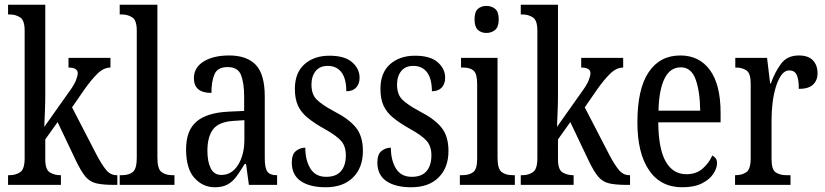

<svg xmlns="http://www.w3.org/2000/svg" viewBox="-20 -780 3481 810"><path d="M14 0V-41H22Q46 -41 65 -53.5Q84 -66 84 -113V-651Q84 -695 64.5 -707Q45 -719 22 -719H14V-760H171V-375Q171 -362 170.5 -341Q170 -320 169 -298.5Q168 -277 167.5 -262Q167 -247 167 -245L266 -385Q292 -420 300 -440Q308 -460 308 -471Q308 -495 269 -495V-536H446V-495Q418 -495 392 -470Q366 -445 335 -401L284 -327L388 -126Q409 -86 427.5 -63.5Q446 -41 471 -41H475V0H463Q414 0 386.5 -6.5Q359 -13 340.5 -35Q322 -57 300 -103L223 -265L171 -192V-108Q171 -64 190.5 -52.5Q210 -41 233 -41H237V0Z M485 0V-41H495Q524 -41 540.5 -54.5Q557 -68 557 -115V-651Q557 -695 537.5 -707Q518 -719 495 -719H485V-760H644V-115Q644 -68 661 -54.5Q678 -41 707 -41H716V0Z M886 10Q836 10 800.5 -29Q765 -68 765 -150Q765 -230 809.5 -267.5Q854 -305 945 -309L1010 -312V-373Q1010 -429 997 -463Q984 -497 940 -497Q898 -497 885 -467Q872 -437 872 -388Q798 -388 798 -450Q798 -495 839 -520.5Q880 -546 947 -546Q1021 -546 1059 -506.5Q1097 -467 1097 -372V-113Q1097 -71 1108 -56Q1119 -41 1146 -41H1149V0H1030L1018 -88H1012Q995 -60 979 -37.5Q963 -15 941.5 -2.5Q920 10 886 10ZM914 -42Q958 -42 984.5 -84.5Q1011 -127 1011 -191V-273L965 -270Q903 -266 879 -234.5Q855 -203 855 -144Q855 -98 869 -70Q883 -42 914 -42Z M1354 10Q1287 10 1249 -16Q1211 -42 1211 -94Q1211 -129 1228.5 -143Q1246 -157 1268 -157Q1268 -104 1289.5 -69Q1311 -34 1356 -34Q1398 -34 1418.5 -58Q1439 -82 1439 -125Q1439 -162 1420 -184.5Q1401 -207 1351 -235Q1306 -260 1278 -283Q1250 -306 1237 -334.5Q1224 -363 1224 -405Q1224 -473 1264.5 -509Q1305 -545 1370 -545Q1434 -545 1465.5 -517.5Q1497 -490 1497 -452Q1497 -426 1482.5 -410.5Q1468 -395 1441 -395Q1441 -448 1420.5 -475Q1400 -502 1363 -502Q1329 -502 1311.5 -480Q1294 -458 1294 -423Q1294 -382 1316 -360Q1338 -338 1390 -310Q1451 -279 1481 -242.5Q1511 -206 1511 -143Q1511 -73 1469.5 -31.5Q1428 10 1354 10Z M1715 10Q1648 10 1610 -16Q1572 -42 1572 -94Q1572 -129 1589.5 -143Q1607 -157 1629 -157Q1629 -104 1650.5 -69Q1672 -34 1717 -34Q1759 -34 1779.5 -58Q1800 -82 1800 -125Q1800 -162 1781 -184.5Q1762 -207 1712 -235Q1667 -260 1639 -283Q1611 -306 1598 -334.5Q1585 -363 1585 -405Q1585 -473 1625.5 -509Q1666 -545 1731 -545Q1795 -545 1826.5 -517.5Q1858 -490 1858 -452Q1858 -426 1843.5 -410.5Q1829 -395 1802 -395Q1802 -448 1781.5 -475Q1761 -502 1724 -502Q1690 -502 1672.5 -480Q1655 -458 1655 -423Q1655 -382 1677 -360Q1699 -338 1751 -310Q1812 -279 1842 -242.5Q1872 -206 1872 -143Q1872 -73 1830.5 -31.5Q1789 10 1715 10Z M2032 -641Q2010 -641 1996 -654Q1982 -667 1982 -698Q1982 -730 1996 -742.5Q2010 -755 2032 -755Q2054 -755 2069 -742.5Q2084 -730 2084 -698Q2084 -667 2069 -654Q2054 -641 2032 -641ZM1920 0V-41H1930Q1959 -41 1976 -53.5Q1993 -66 1993 -110V-425Q1993 -469 1978 -482Q1963 -495 1935 -495H1925V-536H2079V-115Q2079 -68 2096 -54.5Q2113 -41 2142 -41H2152V0Z M2177 0V-41H2185Q2209 -41 2228 -53.5Q2247 -66 2247 -113V-651Q2247 -695 2227.5 -707Q2208 -719 2185 -719H2177V-760H2334V-375Q2334 -362 2333.5 -341Q2333 -320 2332 -298.5Q2331 -277 2330.5 -262Q2330 -247 2330 -245L2429 -385Q2455 -420 2463 -440Q2471 -460 2471 -471Q2471 -495 2432 -495V-536H2609V-495Q2581 -495 2555 -470Q2529 -445 2498 -401L2447 -327L2551 -126Q2572 -86 2590.5 -63.5Q2609 -41 2634 -41H2638V0H2626Q2577 0 2549.5 -6.5Q2522 -13 2503.5 -35Q2485 -57 2463 -103L2386 -265L2334 -192V-108Q2334 -64 2353.5 -52.5Q2373 -41 2396 -41H2400V0Z M2858 10Q2767 10 2718 -62Q2669 -134 2669 -264Q2669 -405 2716.5 -475.5Q2764 -546 2850 -546Q2930 -546 2975 -484.5Q3020 -423 3020 -304V-264H2757Q2758 -152 2788.5 -98.5Q2819 -45 2876 -45Q2917 -45 2944 -68.5Q2971 -92 2985 -124Q2993 -120 2999 -112.5Q3005 -105 3005 -91Q3005 -71 2989.5 -47Q2974 -23 2941.5 -6.5Q2909 10 2858 10ZM2934 -313Q2933 -395 2914.5 -445.5Q2896 -496 2852 -496Q2807 -496 2783.5 -448.5Q2760 -401 2758 -313Z M3081 0V-41H3084Q3110 -41 3128.5 -53.5Q3147 -66 3147 -113V-427Q3147 -471 3129 -483Q3111 -495 3085 -495H3082V-536H3216L3229 -428H3232Q3249 -476 3275 -511Q3301 -546 3350 -546Q3390 -546 3409.5 -525.5Q3429 -505 3429 -471Q3429 -441 3410 -423Q3391 -405 3350 -405Q3350 -446 3341 -464.5Q3332 -483 3309 -483Q3291 -483 3277 -464Q3263 -445 3253.5 -414.5Q3244 -384 3239.5 -347.5Q3235 -311 3235 -276V-108Q3235 -64 3253 -52.5Q3271 -41 3296 -41H3315V0Z"/></svg>

Font: Noto Serif Lao ExtraCondensed
Style: Regular
Weight: 400
Width: 2
Designer: Monotype Design Team
Foundry: Monotype Imaging Inc.
Version: Version 2.003; ttfautohint (v1.8.4.7-5d5b)